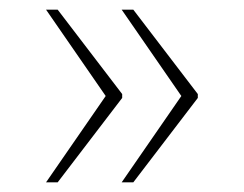

<svg xmlns="http://www.w3.org/2000/svg" viewBox="-20 -468 504 396"><path d="M231 -92 354 -270 231 -448H255L388 -274V-266L255 -92ZM75 -92 198 -270 75 -448H99L232 -274V-266L99 -92Z"/></svg>

Font: Noto Serif Tamil Thin
Style: Italic
Weight: 100
Italic angle: -12°
Designer: Indian Type Foundry, Tom Grace, and the Monotype Design Team
Foundry: Monotype Imaging Inc.
Version: Version 2.003; ttfautohint (v1.8.4.7-5d5b)